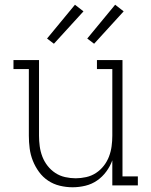

<svg xmlns="http://www.w3.org/2000/svg" viewBox="-20 -784 640 812"><path d="M287 8Q260 8 233 1.5Q206 -5 183.5 -20Q161 -35 145 -57Q129 -79 119 -104Q109 -129 105.5 -156Q102 -183 102 -210V-492H37V-530H145V-210Q145 -188 148 -165.5Q151 -143 159 -122Q167 -101 181 -83Q195 -65 214 -52.5Q233 -40 255.5 -35Q278 -30 300 -30Q322 -30 344.5 -35Q367 -40 386 -52.5Q405 -65 419 -83Q433 -101 441 -122Q449 -143 452 -165.5Q455 -188 455 -210V-492H390V-530H498V-38H563V0H455V-106Q446 -81 429.5 -58.5Q413 -36 390.5 -20.5Q368 -5 341 1.5Q314 8 287 8ZM378 -599 349 -621 467 -764 503 -736ZM208 -599 179 -621 297 -764 333 -736Z"/></svg>

Font: Iosevka Curly Slab XLtEx
Style: Regular
Weight: 200
Width: 7
Monospace: yes
Designer: Belleve Invis
Foundry: Belleve Invis
Version: Version 11.1.0; ttfautohint (v1.8.3)